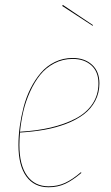

<svg xmlns="http://www.w3.org/2000/svg" viewBox="-20 -768 462 797"><path d="M366.2 -663.6 364.3 -661.1 238.3 -743.2 240.7 -747.6ZM392.6 -421.9Q392.6 -381.8 375.2 -349.1Q357.9 -316.4 328.1 -293.7Q298.3 -271 256.1 -254.6Q213.9 -238.3 166.3 -229.7Q118.7 -221.2 63 -217.8Q60.5 -187.5 60.5 -166Q60.5 -83 92.3 -38.8Q124 5.4 181.6 5.4Q219.2 5.4 250 -8.8Q280.8 -22.9 315.9 -53.2L317.9 -50.3Q281.7 -19.5 250.7 -5.1Q219.7 9.3 181.6 9.3Q122.1 9.3 89.4 -35.6Q56.6 -80.6 56.6 -165.5Q56.6 -203.6 62 -243.2Q67.4 -282.7 78.1 -324Q88.9 -365.2 107.2 -401.4Q125.5 -437.5 149.7 -465.8Q173.8 -494.1 207.8 -510.7Q241.7 -527.3 281.7 -527.3Q331.1 -527.3 361.8 -499.5Q392.6 -471.7 392.6 -421.9ZM281.7 -523.4Q240.2 -523.4 205.3 -505.1Q170.4 -486.8 146.5 -456.8Q122.6 -426.8 104.5 -386.7Q86.4 -346.7 76.9 -305.7Q67.4 -264.6 63 -221.2Q132.8 -225.1 190.2 -238.5Q247.6 -252 293 -275.4Q338.4 -298.8 363.5 -336.2Q388.7 -373.5 388.7 -421.9Q388.7 -470.2 359.1 -496.8Q329.6 -523.4 281.7 -523.4Z"/></svg>

Font: Fira Sans Compressed Four
Style: Italic
Weight: 100
Width: 3
Italic angle: -8°
Designer: Carrois Corporate & Edenspiekermann AG
Foundry: Carrois Corporate GbR & Edenspiekermann AG
Version: Version 4.203;PS 004.203;hotconv 1.0.88;makeotf.lib2.5.64775